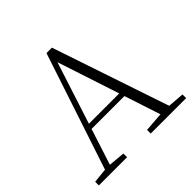

<svg xmlns="http://www.w3.org/2000/svg" viewBox="-183 -901 1073 1073"><g transform="rotate(-45 353.5 -365.0)"><path d="M11 0V-29L109 -39H126L234 -29V0ZM85 0 327 -730H370L616 0H548L324 -682H344L340 -668L124 0ZM192 -252 194 -283H493L495 -252ZM421 0V-29L554 -39H574L701 -29V0Z"/></g></svg>

Font: Noto Serif HK ExtraLight
Style: Regular
Weight: 200
Designer: Ryoko NISHIZUKA 西塚涼子 (kana & ideographs); Frank Grießhammer (Latin, Greek & Cyrillic); Wenlong ZHANG 张文龙 (bopomofo); San
Foundry: Adobe
Version: Version 2.002-H1;hotconv 1.1.0;makeotfexe 2.6.0